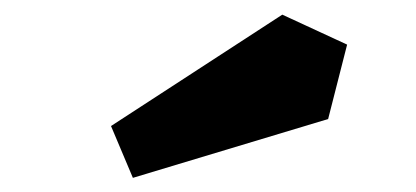

<svg xmlns="http://www.w3.org/2000/svg" viewBox="-20 -805 576 266"><path d="M371.1 -784.7 460.9 -743.2 434.6 -640.1 164.1 -558.6 133.8 -630.4Z"/></svg>

Font: Black Ops One
Style: Regular
Weight: 400
Designer: James Grieshaber
Foundry: James Grieshaber
Version: Version 1.002